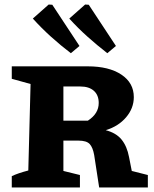

<svg xmlns="http://www.w3.org/2000/svg" viewBox="-20 -828 680 848"><path d="M562 -73 633 -55V0H418L396 -143Q390 -177 376 -192Q362 -207 326 -207H260V-73L333 -55V0H32V-50Q59 -63 105 -75L115 -457L32 -480V-535H368Q461 -535 516 -498.5Q571 -462 571 -399Q571 -350 537 -310Q503 -270 447 -253Q493 -241 517 -211.5Q541 -182 550 -134ZM335 -446H260V-295H368Q416 -326 416 -373Q416 -408 394.5 -427Q373 -446 335 -446ZM293 -593Q247 -628 205 -666Q163 -704 125 -746L195 -808L211 -807L331 -625ZM454 -593Q409 -628 366.5 -666Q324 -704 286 -746L356 -808L372 -807L492 -625Z"/></svg>

Font: Piazzolla SC
Style: Bold
Weight: 700
Designer: Juan Pablo del Peral
Foundry: Huerta Tipografica
Version: Version 1.330